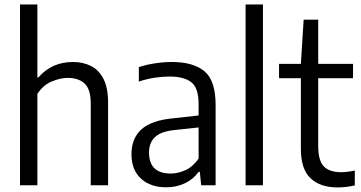

<svg xmlns="http://www.w3.org/2000/svg" viewBox="-20 -828 1612 858"><path d="M69.5 0V-808H147V-482H151.5Q211.5 -551 306 -551Q350.5 -551 386 -533.5Q421.5 -516 442.2 -476Q463 -436 463 -368V0H385.5V-364.5Q385.5 -430.5 357.5 -455.2Q329.5 -480 283.5 -480Q250 -480 211.5 -464Q173 -448 147 -408.5V0Z M722.5 9Q652 9 609.8 -30Q567.5 -69 567.5 -138.5Q567.5 -210 612.2 -250.2Q657 -290.5 755 -299.5L867.5 -312V-362.5Q867.5 -435 835 -460.5Q802.5 -486 737 -486Q708 -486 672 -480.8Q636 -475.5 600.5 -463.5V-528Q632.5 -539 672.5 -545Q712.5 -551 747.5 -551Q844.5 -551 894 -509.2Q943.5 -467.5 943.5 -359.5V0H879L873 -60H867.5Q843 -26 805.2 -8.5Q767.5 9 722.5 9ZM646 -146.5Q646 -52.5 743 -52.5Q775 -52.5 808 -67.2Q841 -82 867.5 -119V-258.5L760.5 -247Q700.5 -241 673.2 -216Q646 -191 646 -146.5Z M1077.5 0V-808H1155V0Z M1488.5 9.5Q1411 9.5 1367.8 -31.2Q1324.5 -72 1324.5 -164V-478.5H1227V-542.5H1324.5L1337 -740H1402V-542.5H1557.5V-478.5H1402V-175.5Q1402 -110 1427.2 -84.2Q1452.5 -58.5 1504.5 -58.5Q1530.5 -58.5 1565.5 -66V0.5Q1527 9.5 1488.5 9.5Z"/></svg>

Font: Encode Sans SemiCondensed SemiCondensed
Style: Regular
Weight: 400
Width: 4
Designer: Multiple Designers
Foundry: Impallari Type
Version: Version 3.000; ttfautohint (v1.8.3) -l 8 -r 50 -G 200 -x 14 